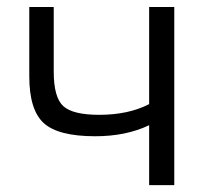

<svg xmlns="http://www.w3.org/2000/svg" viewBox="-20 -540 602 560"><path d="M415 -519.5H488.3V0H415V-174.8Q347.7 -142.6 257.8 -142.6Q149.4 -142.6 107.4 -181.2Q65.4 -219.7 65.4 -317.4V-519.5H136.7V-331.1Q136.7 -255.9 164.6 -230.5Q192.4 -205.1 269.5 -205.1Q354.5 -205.1 415 -236.3Z"/></svg>

Font: Mgen+ 1c regular
Style: Regular
Weight: 400
Designer: [Source Han Sans]
Ryoko NISHIZUKA  (kana & ideographs); Paul D. Hunt (Latin, Greek & Cyrillic); Wenlong ZHANG  (bopomofo
Version: Version 1.059.20150602